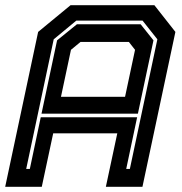

<svg xmlns="http://www.w3.org/2000/svg" viewBox="-37 -720 701 740"><path d="M-17 0 110 -597 235 -700H558L639 -597L512 0H371L415 -206H168L124 0ZM64 -69H78L120 -268H491.5L449.5 -69H463.5L569.5 -568.5L512.5 -640.5H257L170 -568.5ZM198 -347H445L483.5 -528L459.5 -558.5H273.5L236.5 -528ZM123 -282 183 -564.5 259.5 -626.5H505L554.5 -564.5L494.5 -282Z"/></svg>

Font: Tourney Thin
Style: Italic
Weight: 100
Italic angle: -12°
Designer: Tyler Finck
Foundry: Etcetera Type Co
Version: Version 1.015